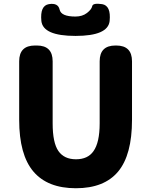

<svg xmlns="http://www.w3.org/2000/svg" viewBox="-20 -987 803 1021"><path d="M82 -350V-661Q82 -745 166 -745H176Q260 -745 260 -661V-331Q260 -228 290.5 -184Q321 -140 384 -140Q447 -140 477 -183Q510 -229 510 -331V-661Q510 -745 594 -745H598Q682 -745 682 -661V-350Q682 -163 608 -74.5Q534 14 383.5 14Q233 14 157.5 -75Q82 -164 82 -350ZM200 -875Q192 -957 240 -965Q289 -973 297 -936Q305 -899 381 -899Q418 -899 442.5 -918Q467 -937 470.5 -954.5Q474 -972 523 -965Q571 -957 563 -875Q554 -796 381.5 -796Q209 -796 200 -875Z"/></svg>

Font: Resource Han Rounded KR Heavy
Style: Regular
Weight: 900
Designer: Cyano Hao (round all glyphs); Ryoko NISHIZUKA 西塚涼子 (kana, bopomofo & ideographs); Paul D. Hunt (Latin, Greek & Cyrillic)
Foundry: Cyano Hao
Version: 0.990